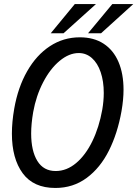

<svg xmlns="http://www.w3.org/2000/svg" viewBox="-20 -920 681 952"><path d="M39 -257.5Q39 -315 50.5 -381Q69 -487 114.8 -567Q160.5 -647 227.5 -691Q294.5 -735 376 -735Q445.5 -735 494 -703.2Q542.5 -671.5 567.5 -613Q592.5 -554.5 592.5 -475Q592.5 -426.5 582.5 -369Q563 -259 520 -173.2Q477 -87.5 409.8 -37.8Q342.5 12 254.5 12Q146 12 92.5 -61Q39 -134 39 -257.5ZM487 -376Q494.5 -419.5 494.5 -459Q494.5 -517 479.2 -562Q464 -607 435.8 -632Q407.5 -657 370.5 -657Q322.5 -657 275.8 -618.2Q229 -579.5 194 -512.2Q159 -445 144.5 -364Q134.5 -305.5 134.5 -258Q134.5 -172 165.2 -122Q196 -72 256 -72Q310.5 -72 357.5 -111.5Q404.5 -151 438 -220Q471.5 -289 487 -376ZM537 -900H641L481 -755H416.5ZM351 -900H456L295 -755H231.5Z"/></svg>

Font: JuliaMono
Style: Italic
Weight: 400
Italic angle: -9°
Monospace: yes
Designer: cormullion
Foundry: corm
Version: Version 0.057; ttfautohint (v1.8.4)